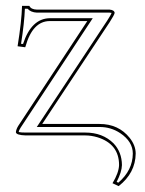

<svg xmlns="http://www.w3.org/2000/svg" viewBox="-20 -462 496 655"><path d="M149.9 -390.1Q91.3 -390.1 66.9 -303.2Q66.4 -301.3 65.9 -300.8L40 -304.2Q53.7 -389.2 55.2 -441.9H80.1Q85.9 -429.7 106 -429.2H354Q370.1 -427.7 371.1 -418Q370.1 -411.1 354 -386.2L124 -39.1H319.8Q384.3 -39.1 422.4 8.3Q442.9 34.2 442.9 62Q441.9 128.4 384.8 172.9L363.8 163.1Q385.3 127.4 386.2 101.1Q386.2 29.3 312.5 6.3Q291 0 271 0H67.9Q34.7 -1 34.2 -11.2Q35.2 -21 42 -32.2L277.8 -390.1ZM149.9 -399.9H296.4L50.3 -26.4Q44.4 -17.1 43.9 -11.7Q49.8 -9.8 67.9 -9.8H271Q330.1 -9.8 367.2 26.9Q395.5 56.6 396 101.1Q395.5 124.5 377.9 158.7L383.8 161.1Q432.6 119.1 433.1 62Q433.1 21 390.1 -7.8Q358.4 -28.8 319.8 -28.8H105.5L345.7 -391.6Q359.4 -413.1 360.8 -418Q357.4 -418.5 354 -418.9H106Q85 -419.9 74.2 -432.1H64.9Q63 -383.3 51.8 -312.5L58.6 -312Q86.9 -398.9 149.9 -399.9Z"/></svg>

Font: Linux Biolinum Outline O
Style: Bold
Weight: 700
Designer: Philipp H. Poll
Foundry: Philipp H. Poll
Version: Version 0.9.2